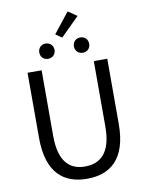

<svg xmlns="http://www.w3.org/2000/svg" viewBox="-113 -1159 947 1250"><g transform="rotate(-10 360.5 -534.5)"><path d="M360 13C510 13 624 -67 624 -303V-734H535V-300C535 -123 458 -68 360 -68C265 -68 190 -123 190 -300V-734H97V-303C97 -67 211 13 360 13ZM245 -800C274 -800 296 -821 296 -850C296 -880 274 -901 245 -901C216 -901 195 -880 195 -850C195 -821 216 -800 245 -800ZM359 -920 482 -1042 423 -1082 318 -949ZM475 -800C504 -800 525 -821 525 -850C525 -880 504 -901 475 -901C445 -901 424 -880 424 -850C424 -821 445 -800 475 -800Z"/></g></svg>

Font: Source Han Sans HK
Style: Regular
Weight: 400
Designer: Ryoko NISHIZUKA 西塚涼子 (kana, bopomofo & ideographs); Paul D. Hunt (Latin, Greek & Cyrillic); Sandoll Communications 산돌커뮤니
Foundry: Adobe
Version: Version 2.000;hotconv 1.0.107;makeotfexe 2.5.65593